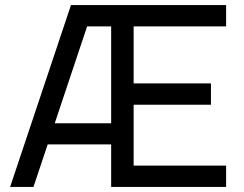

<svg xmlns="http://www.w3.org/2000/svg" viewBox="-20 -740 965 760"><path d="M20 0 261 -720H452.5V-635.5H290.5L335.5 -667.5L112.5 0ZM136 -168.5V-252H485V-168.5ZM420 0V-720H875V-635.5H509V-410H815V-325.5H509V-84.5H875V0Z"/></svg>

Font: Manrope ExtraLight Medium
Style: Regular
Weight: 500
Version: Version 4.504